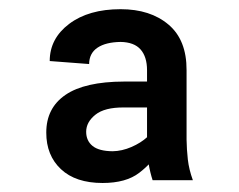

<svg xmlns="http://www.w3.org/2000/svg" viewBox="-20 -742 527 424"><path d="M304.7 -420.9V-586.9Q304.7 -616.5 290.5 -632.7Q276.3 -648.9 246.3 -649.4Q213.5 -648.9 195.3 -636.7Q177.1 -624.5 176.8 -600.6L89.8 -607.2Q89.8 -656.9 132.8 -689.3Q175.8 -721.7 246.3 -721.7Q312 -721.7 352.1 -687.7Q392.3 -653.8 392 -586.9V-433.6Q392.3 -412.3 394.8 -389.8Q397.4 -367.4 405.9 -344.1H317Q311.6 -360.6 308.2 -380.4Q304.7 -400.2 304.7 -420.9ZM326.8 -561.9V-504.7H253.7Q210.9 -505 190.6 -488.6Q170.3 -472.3 170.3 -451Q170.3 -431.3 184.3 -419.8Q198.3 -408.3 228.7 -408Q249.3 -408.3 270.3 -417.4Q291.2 -426.5 305.5 -439.6Q319.7 -452.6 319.5 -464.8L328.3 -406.6Q316.7 -382.8 287.5 -360.4Q258.3 -337.9 206.6 -337.9Q147.1 -337.9 114.6 -368.4Q82.1 -398.9 82.2 -449.2Q82.1 -503.4 124.6 -532.5Q167.1 -561.6 253.7 -561.9Z"/></svg>

Font: Inter V
Style: 
Weight: 400
Designer: Rasmus Andersson
Foundry: rsms
Version: Version 4.000;git-a3f224843